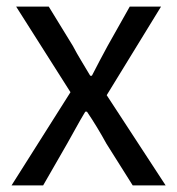

<svg xmlns="http://www.w3.org/2000/svg" viewBox="-20 -563 538 583"><path d="M15 0H111L184 -127C203 -160 220 -193 239 -224H244C265 -193 285 -160 303 -127L383 0H483L304 -274L469 -543H374L307 -424C290 -393 275 -364 259 -333H254C236 -364 217 -393 201 -424L128 -543H29L194 -283Z"/></svg>

Font: Noto Sans CJK SC
Style: Regular
Weight: 400
Designer: Ryoko NISHIZUKA 西塚涼子 (kana, bopomofo & ideographs); Paul D. Hunt (Latin, Greek & Cyrillic); Sandoll Communications 산돌커뮤니
Foundry: Adobe
Version: Version 2.004;hotconv 1.0.118;makeotfexe 2.5.65603